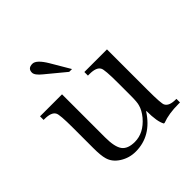

<svg xmlns="http://www.w3.org/2000/svg" viewBox="-166 -737 870 870"><g transform="rotate(-45 268.5 -302.5)"><path d="M168 -541Q138 -565 138 -582Q138 -609 168 -609Q193 -609 225 -555L278 -465H260ZM453 -156Q453 -66 460 -56Q471 -35 513 -35H517V-12H507Q445 -12 403 4H398Q382 -23 382 -92H380Q318 4 218 4Q177 4 143 -17.5Q109 -39 100 -72Q93 -95 93 -144V-274Q93 -359 85 -372Q74 -393 30 -393H24V-416H165V-140Q165 -79 183 -54.5Q201 -30 246 -30Q303 -30 348 -83Q370 -110 376 -134Q381 -149 381 -191V-274Q381 -359 373 -372Q362 -393 318 -393H308V-416H453Z"/></g></svg>

Font: New Athena Unicode
Style: Regular
Weight: 400
Designer: J. Rusten 1997; rev. by R. Hancock 2001, 2002, rev. by D. Mastronarde 2002-2021
Foundry: GreekKeys New Athena Unicode
Version: Version 5.008